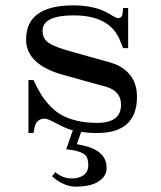

<svg xmlns="http://www.w3.org/2000/svg" viewBox="-20 -488 606 722"><path d="M380.9 143.1Q380.9 167.5 363.5 184.1Q346.2 200.7 321 207.3Q295.9 213.9 264.2 213.9Q240.2 213.9 215.6 201.9Q190.9 189.9 175.8 174.8L188 159.2Q215.8 183.1 250 183.1Q277.3 183.1 294.7 170.4Q312 157.7 312 132.8Q312 107.9 301.8 96.2Q285.2 79.1 229 73.2L253.9 2Q252.4 1.5 249.8 0.7Q247.1 0 246.1 0Q224.1 -6.8 191.2 -24.4Q158.2 -42 148.9 -42Q117.2 -42 109.9 -8.8L106 12.2H86.9V-187H106Q120.1 -156.7 133.3 -135Q146.5 -113.3 166.7 -91.3Q187 -69.3 210.7 -55.9Q234.4 -42.5 268.6 -34.2Q302.7 -25.9 345.2 -25.9Q435.1 -25.9 435.1 -94.2Q435.1 -144.5 380.9 -161.1L215.8 -207Q78.1 -245.6 78.1 -339.8Q78.1 -467.8 255.9 -467.8Q337.9 -467.8 391.1 -436Q417 -419.9 423.8 -419.9Q439.5 -419.9 440.9 -438L442.9 -458H461.9V-307.1H442.9L429.2 -340.8Q390.1 -430.2 256.8 -430.2Q140.1 -430.2 140.1 -372.1Q140.1 -342.3 163.3 -326.7Q186.5 -311 245.1 -294.9L395 -252.9Q440.4 -240.2 467.8 -207.8Q495.1 -175.3 495.1 -124Q495.1 12.2 345.2 12.2Q313 12.2 285.2 7.8L269 54.2L289.1 58.1Q380.9 77.6 380.9 143.1Z"/></svg>

Font: New Heterodox Mono
Style: Book
Weight: 400
Designer: Hao Chi Kiang <hello@hckiang.com>, Alexey Kryukov <alexios@thessalonica.org.ru>
Version: Version 0.0.3